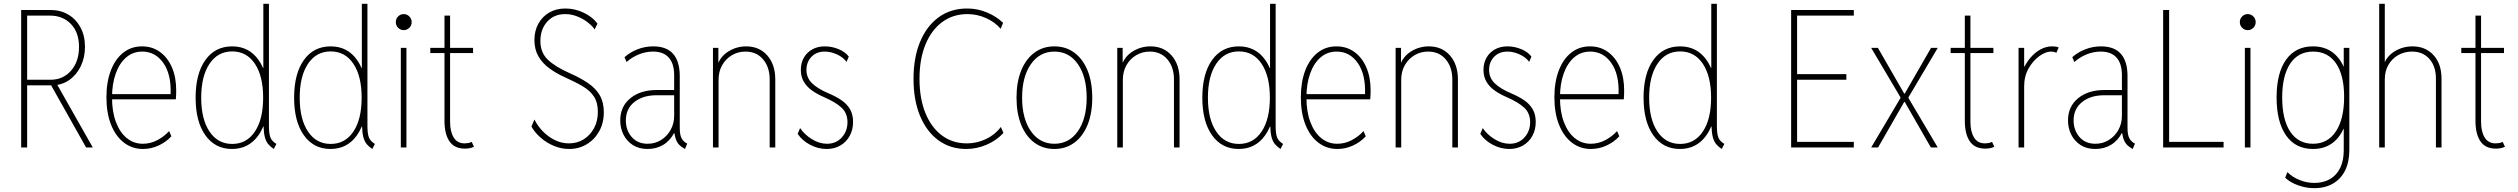

<svg xmlns="http://www.w3.org/2000/svg" viewBox="-20 -772 13181 1005"><path d="M107.4 -325.2V-354.5H244.1Q310.1 -354.5 351.8 -402.1Q393.6 -449.7 393.6 -526.4Q393.6 -602.5 351.1 -646.5Q308.6 -690.4 241.2 -690.4H107.4V-719.7H245.1Q296.4 -719.7 336.9 -696Q377.4 -672.4 401.1 -628.9Q424.8 -585.4 424.8 -526.4Q424.8 -471.7 403.1 -426Q381.3 -380.4 341.8 -352.8Q302.2 -325.2 249 -325.2ZM90.8 0V-719.7H122.1V0ZM430.7 0 246.1 -328.1 267.6 -349.6 465.8 0Z M728.5 7.8Q671.9 7.8 628.7 -25.4Q585.4 -58.6 561.3 -119.4Q537.1 -180.2 537.1 -262.7Q537.1 -342.8 560.1 -402.8Q583 -462.9 625 -496.1Q667 -529.3 723.6 -529.3Q776.9 -529.3 817.1 -500.2Q857.4 -471.2 879.9 -419.4Q902.3 -367.7 902.3 -299.8Q902.3 -288.1 901.9 -275.9Q901.4 -263.7 900.4 -252H560.5V-279.3H873Q877 -382.8 835 -442.4Q793 -502 724.6 -502Q675.8 -502 640.4 -471.4Q605 -440.9 585.7 -386.7Q566.4 -332.5 566.4 -261.7Q566.4 -187.5 586.9 -133.1Q607.4 -78.6 643.8 -49.1Q680.2 -19.5 727.5 -19.5Q768.1 -19.5 804.2 -38.8Q840.3 -58.1 865.2 -85.9L877 -58.6Q848.6 -27.8 809.6 -10Q770.5 7.8 728.5 7.8Z M1413.1 7.8Q1395.5 -3.9 1384 -17.6Q1372.6 -31.2 1366.5 -53.7Q1360.4 -76.2 1359.4 -114.3L1364.3 -109.4H1349.6L1364.3 -143.6V-369.1L1348.6 -416H1358.4V-752H1387.7V-113.3Q1387.7 -71.8 1395.5 -52.2Q1403.3 -32.7 1426.8 -18.6ZM1194.3 7.8Q1106 7.8 1054.9 -64Q1003.9 -135.7 1003.9 -260.7Q1003.9 -386.2 1054.9 -457.8Q1106 -529.3 1195.3 -529.3Q1283.2 -529.3 1333.5 -458Q1383.8 -386.7 1383.8 -262.7Q1383.8 -136.2 1333 -64.2Q1282.2 7.8 1194.3 7.8ZM1195.3 -18.6Q1271 -18.6 1314.2 -83.3Q1357.4 -147.9 1357.4 -260.7Q1357.4 -373.5 1314.2 -438.2Q1271 -502.9 1195.3 -502.9Q1120.1 -502.9 1076.7 -438.2Q1033.2 -373.5 1033.2 -260.7Q1033.2 -147.9 1076.7 -83.3Q1120.1 -18.6 1195.3 -18.6Z M1928.7 7.8Q1911.1 -3.9 1899.7 -17.6Q1888.2 -31.2 1882.1 -53.7Q1876 -76.2 1875 -114.3L1879.9 -109.4H1865.2L1879.9 -143.6V-369.1L1864.3 -416H1874V-752H1903.3V-113.3Q1903.3 -71.8 1911.1 -52.2Q1918.9 -32.7 1942.4 -18.6ZM1710 7.8Q1621.6 7.8 1570.6 -64Q1519.5 -135.7 1519.5 -260.7Q1519.5 -386.2 1570.6 -457.8Q1621.6 -529.3 1710.9 -529.3Q1798.8 -529.3 1849.1 -458Q1899.4 -386.7 1899.4 -262.7Q1899.4 -136.2 1848.6 -64.2Q1797.9 7.8 1710 7.8ZM1710.9 -18.6Q1786.6 -18.6 1829.8 -83.3Q1873 -147.9 1873 -260.7Q1873 -373.5 1829.8 -438.2Q1786.6 -502.9 1710.9 -502.9Q1635.7 -502.9 1592.3 -438.2Q1548.8 -373.5 1548.8 -260.7Q1548.8 -147.9 1592.3 -83.3Q1635.7 -18.6 1710.9 -18.6Z M2078.1 0V-521.5H2107.4V0ZM2092.8 -614.3Q2076.2 -614.3 2064 -626.5Q2051.8 -638.7 2051.8 -656.2Q2051.8 -673.8 2064 -686Q2076.2 -698.2 2092.8 -698.2Q2110.4 -698.2 2122.6 -686Q2134.8 -673.8 2134.8 -656.2Q2134.8 -638.7 2122.6 -626.5Q2110.4 -614.3 2092.8 -614.3Z M2413.1 5.9Q2358.4 5.9 2332.5 -32.5Q2306.6 -70.8 2306.6 -139.6V-690.4H2335.9V-133.8Q2335.9 -83.5 2354.7 -52.5Q2373.5 -21.5 2412.1 -21.5Q2420.4 -21.5 2430.4 -23.2Q2440.4 -24.9 2449.2 -29.3L2460.9 -3.9Q2449.2 2 2437 3.9Q2424.8 5.9 2413.1 5.9ZM2232.4 -494.1V-521.5H2456.1V-494.1Z M2959 7.8Q2919.4 7.8 2881.3 -7.6Q2843.3 -22.9 2812 -49.6Q2780.8 -76.2 2761.7 -109.4L2777.3 -146.5Q2794.9 -111.3 2823 -83Q2851.1 -54.7 2885.7 -38.1Q2920.4 -21.5 2958 -21.5Q3001 -21.5 3035.2 -42.7Q3069.3 -64 3089.4 -101.1Q3109.4 -138.2 3109.4 -186.5Q3109.4 -235.4 3089.1 -266.4Q3068.8 -297.4 3030.5 -320.1Q2992.2 -342.8 2937.5 -367.2Q2889.6 -388.7 2853.5 -415.8Q2817.4 -442.9 2797.4 -478.8Q2777.3 -514.6 2777.3 -562.5Q2777.3 -610.4 2797.9 -647.7Q2818.4 -685.1 2854.7 -706.3Q2891.1 -727.5 2939.5 -727.5Q2989.3 -727.5 3035.6 -705.3Q3082 -683.1 3107.4 -648.4L3092.8 -618.2Q3078.6 -638.2 3054.4 -656.5Q3030.3 -674.8 3000.2 -686.5Q2970.2 -698.2 2938.5 -698.2Q2879.9 -698.2 2844.2 -658.4Q2808.6 -618.7 2808.6 -557.6Q2808.6 -497.1 2847.4 -459.7Q2886.2 -422.4 2964.8 -387.7Q3019 -363.8 3058.6 -336.7Q3098.1 -309.6 3119.4 -273.2Q3140.6 -236.8 3140.6 -184.6Q3140.6 -128.4 3116.5 -85Q3092.3 -41.5 3051 -16.8Q3009.8 7.8 2959 7.8Z M3370.1 7.8Q3324.2 7.8 3292.2 -12.9Q3260.3 -33.7 3243.4 -67.6Q3226.6 -101.6 3226.6 -141.6Q3226.6 -214.8 3279.5 -257.8Q3332.5 -300.8 3416 -300.8H3518.6V-273.4H3416Q3345.2 -273.4 3300.5 -238Q3255.9 -202.6 3255.9 -141.6Q3255.9 -90.3 3286.6 -54.9Q3317.4 -19.5 3370.1 -19.5Q3408.7 -19.5 3440.2 -39.1Q3471.7 -58.6 3490.2 -91.8Q3508.8 -125 3508.8 -166V-274.4V-279.3V-377.9Q3508.8 -439.5 3480.5 -470.7Q3452.1 -502 3398.4 -502Q3360.4 -502 3324.5 -487.5Q3288.6 -473.1 3259.8 -447.3L3249 -472.7Q3278.3 -499 3317.6 -514.2Q3356.9 -529.3 3399.4 -529.3Q3469.2 -529.3 3503.7 -489.7Q3538.1 -450.2 3538.1 -374V-102.5Q3538.1 -64.5 3548.3 -47.1Q3558.6 -29.8 3573.2 -22.5L3577.1 -20.5L3565.4 7.8L3555.7 2Q3533.2 -11.7 3523.4 -30.3Q3513.7 -48.8 3509.8 -78.1L3513.7 -74.2H3502L3509.8 -78.1Q3487.8 -35.6 3451.7 -13.9Q3415.5 7.8 3370.1 7.8Z M3711.9 0V-521.5H3740.2V-445.3H3753.9L3735.4 -430.7Q3751 -477.1 3793.5 -503.2Q3835.9 -529.3 3885.7 -529.3Q3954.6 -529.3 3996.3 -481.7Q4038.1 -434.1 4038.1 -356.4V0H4008.8V-356.4Q4008.8 -420.4 3974.4 -461.2Q3939.9 -502 3881.8 -502Q3842.8 -502 3810.8 -482.9Q3778.8 -463.9 3760 -430.7Q3741.2 -397.5 3741.2 -354.5V0Z M4306.6 7.8Q4262.2 7.8 4220.5 -14.2Q4178.7 -36.1 4155.3 -71.3L4168 -101.6Q4190.9 -67.4 4229.7 -43.5Q4268.6 -19.5 4308.6 -19.5Q4356.4 -19.5 4386.2 -52.5Q4416 -85.4 4416 -132.8Q4416 -179.2 4385.5 -208Q4355 -236.8 4291 -264.6Q4253.9 -280.8 4227.3 -300.5Q4200.7 -320.3 4186.3 -346.2Q4171.9 -372.1 4171.9 -406.2Q4171.9 -442.4 4187.7 -470.2Q4203.6 -498 4231.9 -513.7Q4260.3 -529.3 4297.9 -529.3Q4334.5 -529.3 4369.9 -514.6Q4405.3 -500 4422.9 -475.6L4411.1 -448.2Q4393.1 -472.7 4360.8 -487.3Q4328.6 -502 4296.9 -502Q4253.9 -502 4227.5 -474.6Q4201.2 -447.3 4201.2 -406.2Q4201.2 -365.2 4230 -336.7Q4258.8 -308.1 4317.4 -283.2Q4355.5 -267.1 4384.3 -247.6Q4413.1 -228 4429.2 -200.7Q4445.3 -173.3 4445.3 -133.8Q4445.3 -92.8 4427.7 -60.8Q4410.2 -28.8 4378.9 -10.5Q4347.7 7.8 4306.6 7.8Z M5038.1 7.8Q4954.1 7.8 4892.1 -37.6Q4830.1 -83 4795.9 -165.3Q4761.7 -247.6 4761.7 -359.4Q4761.7 -471.2 4796.4 -554Q4831.1 -636.7 4894 -682.1Q4957 -727.5 5042 -727.5Q5097.2 -727.5 5147 -706.5Q5196.8 -685.5 5230.5 -652.3L5217.8 -621.1Q5188.5 -656.2 5141.6 -677.2Q5094.7 -698.2 5043.9 -698.2Q4967.8 -698.2 4911.4 -656.2Q4855 -614.3 4824 -538.3Q4793 -462.4 4793 -359.4Q4793 -256.8 4823.7 -180.9Q4854.5 -105 4910.2 -63.2Q4965.8 -21.5 5041 -21.5Q5093.3 -21.5 5141.4 -44.4Q5189.5 -67.4 5218.8 -107.4L5232.4 -76.2Q5197.3 -37.6 5145.3 -14.9Q5093.3 7.8 5038.1 7.8Z M5499 7.8Q5439 7.8 5394.3 -25.4Q5349.6 -58.6 5325.2 -118.9Q5300.8 -179.2 5300.8 -260.7Q5300.8 -342.3 5325.2 -402.6Q5349.6 -462.9 5394.3 -496.1Q5439 -529.3 5499 -529.3Q5559.1 -529.3 5603.8 -496.1Q5648.4 -462.9 5672.9 -402.6Q5697.3 -342.3 5697.3 -260.7Q5697.3 -179.2 5672.9 -118.9Q5648.4 -58.6 5603.8 -25.4Q5559.1 7.8 5499 7.8ZM5499 -19.5Q5576.2 -19.5 5622.1 -85.2Q5668 -150.9 5668 -260.7Q5668 -370.6 5622.1 -436.3Q5576.2 -502 5499 -502Q5422.4 -502 5376.2 -436.3Q5330.1 -370.6 5330.1 -260.7Q5330.1 -150.9 5376.2 -85.2Q5422.4 -19.5 5499 -19.5Z M5828.1 0V-521.5H5856.4V-445.3H5870.1L5851.6 -430.7Q5867.2 -477.1 5909.7 -503.2Q5952.1 -529.3 6002 -529.3Q6070.8 -529.3 6112.5 -481.7Q6154.3 -434.1 6154.3 -356.4V0H6125V-356.4Q6125 -420.4 6090.6 -461.2Q6056.2 -502 5998 -502Q5959 -502 5927 -482.9Q5895 -463.9 5876.2 -430.7Q5857.4 -397.5 5857.4 -354.5V0Z M6682.6 7.8Q6665 -3.9 6653.6 -17.6Q6642.1 -31.2 6636 -53.7Q6629.9 -76.2 6628.9 -114.3L6633.8 -109.4H6619.1L6633.8 -143.6V-369.1L6618.2 -416H6627.9V-752H6657.2V-113.3Q6657.2 -71.8 6665 -52.2Q6672.9 -32.7 6696.3 -18.6ZM6463.9 7.8Q6375.5 7.8 6324.5 -64Q6273.4 -135.7 6273.4 -260.7Q6273.4 -386.2 6324.5 -457.8Q6375.5 -529.3 6464.8 -529.3Q6552.7 -529.3 6603 -458Q6653.3 -386.7 6653.3 -262.7Q6653.3 -136.2 6602.5 -64.2Q6551.8 7.8 6463.9 7.8ZM6464.8 -18.6Q6540.5 -18.6 6583.7 -83.3Q6627 -147.9 6627 -260.7Q6627 -373.5 6583.7 -438.2Q6540.5 -502.9 6464.8 -502.9Q6389.6 -502.9 6346.2 -438.2Q6302.7 -373.5 6302.7 -260.7Q6302.7 -147.9 6346.2 -83.3Q6389.6 -18.6 6464.8 -18.6Z M6980.5 7.8Q6923.8 7.8 6880.6 -25.4Q6837.4 -58.6 6813.2 -119.4Q6789.1 -180.2 6789.1 -262.7Q6789.1 -342.8 6812 -402.8Q6835 -462.9 6877 -496.1Q6918.9 -529.3 6975.6 -529.3Q7028.8 -529.3 7069.1 -500.2Q7109.4 -471.2 7131.8 -419.4Q7154.3 -367.7 7154.3 -299.8Q7154.3 -288.1 7153.8 -275.9Q7153.3 -263.7 7152.3 -252H6812.5V-279.3H7125Q7128.9 -382.8 7086.9 -442.4Q7044.9 -502 6976.6 -502Q6927.7 -502 6892.3 -471.4Q6856.9 -440.9 6837.6 -386.7Q6818.4 -332.5 6818.4 -261.7Q6818.4 -187.5 6838.9 -133.1Q6859.4 -78.6 6895.8 -49.1Q6932.1 -19.5 6979.5 -19.5Q7020 -19.5 7056.2 -38.8Q7092.3 -58.1 7117.2 -85.9L7128.9 -58.6Q7100.6 -27.8 7061.5 -10Q7022.5 7.8 6980.5 7.8Z M7285.2 0V-521.5H7313.5V-445.3H7327.1L7308.6 -430.7Q7324.2 -477.1 7366.7 -503.2Q7409.2 -529.3 7459 -529.3Q7527.8 -529.3 7569.6 -481.7Q7611.3 -434.1 7611.3 -356.4V0H7582V-356.4Q7582 -420.4 7547.6 -461.2Q7513.2 -502 7455.1 -502Q7416 -502 7384 -482.9Q7352.1 -463.9 7333.3 -430.7Q7314.5 -397.5 7314.5 -354.5V0Z M7879.9 7.8Q7835.4 7.8 7793.7 -14.2Q7752 -36.1 7728.5 -71.3L7741.2 -101.6Q7764.2 -67.4 7803 -43.5Q7841.8 -19.5 7881.8 -19.5Q7929.7 -19.5 7959.5 -52.5Q7989.3 -85.4 7989.3 -132.8Q7989.3 -179.2 7958.7 -208Q7928.2 -236.8 7864.3 -264.6Q7827.1 -280.8 7800.5 -300.5Q7773.9 -320.3 7759.5 -346.2Q7745.1 -372.1 7745.1 -406.2Q7745.1 -442.4 7761 -470.2Q7776.9 -498 7805.2 -513.7Q7833.5 -529.3 7871.1 -529.3Q7907.7 -529.3 7943.1 -514.6Q7978.5 -500 7996.1 -475.6L7984.4 -448.2Q7966.3 -472.7 7934.1 -487.3Q7901.9 -502 7870.1 -502Q7827.1 -502 7800.8 -474.6Q7774.4 -447.3 7774.4 -406.2Q7774.4 -365.2 7803.2 -336.7Q7832 -308.1 7890.6 -283.2Q7928.7 -267.1 7957.5 -247.6Q7986.3 -228 8002.4 -200.7Q8018.6 -173.3 8018.6 -133.8Q8018.6 -92.8 8001 -60.8Q7983.4 -28.8 7952.1 -10.5Q7920.9 7.8 7879.9 7.8Z M8307.6 7.8Q8251 7.8 8207.8 -25.4Q8164.6 -58.6 8140.4 -119.4Q8116.2 -180.2 8116.2 -262.7Q8116.2 -342.8 8139.2 -402.8Q8162.1 -462.9 8204.1 -496.1Q8246.1 -529.3 8302.7 -529.3Q8356 -529.3 8396.2 -500.2Q8436.5 -471.2 8459 -419.4Q8481.4 -367.7 8481.4 -299.8Q8481.4 -288.1 8481 -275.9Q8480.5 -263.7 8479.5 -252H8139.6V-279.3H8452.1Q8456.1 -382.8 8414.1 -442.4Q8372.1 -502 8303.7 -502Q8254.9 -502 8219.5 -471.4Q8184.1 -440.9 8164.8 -386.7Q8145.5 -332.5 8145.5 -261.7Q8145.5 -187.5 8166 -133.1Q8186.5 -78.6 8222.9 -49.1Q8259.3 -19.5 8306.6 -19.5Q8347.2 -19.5 8383.3 -38.8Q8419.4 -58.1 8444.3 -85.9L8456.1 -58.6Q8427.7 -27.8 8388.7 -10Q8349.6 7.8 8307.6 7.8Z M8992.2 7.8Q8974.6 -3.9 8963.1 -17.6Q8951.7 -31.2 8945.6 -53.7Q8939.5 -76.2 8938.5 -114.3L8943.4 -109.4H8928.7L8943.4 -143.6V-369.1L8927.7 -416H8937.5V-752H8966.8V-113.3Q8966.8 -71.8 8974.6 -52.2Q8982.4 -32.7 9005.9 -18.6ZM8773.4 7.8Q8685.1 7.8 8634 -64Q8583 -135.7 8583 -260.7Q8583 -386.2 8634 -457.8Q8685.1 -529.3 8774.4 -529.3Q8862.3 -529.3 8912.6 -458Q8962.9 -386.7 8962.9 -262.7Q8962.9 -136.2 8912.1 -64.2Q8861.3 7.8 8773.4 7.8ZM8774.4 -18.6Q8850.1 -18.6 8893.3 -83.3Q8936.5 -147.9 8936.5 -260.7Q8936.5 -373.5 8893.3 -438.2Q8850.1 -502.9 8774.4 -502.9Q8699.2 -502.9 8655.8 -438.2Q8612.3 -373.5 8612.3 -260.7Q8612.3 -147.9 8655.8 -83.3Q8699.2 -18.6 8774.4 -18.6Z M9355.5 0V-719.7H9683.6V-690.4H9386.7V-383.8H9644.5V-354.5H9386.7V-29.3H9683.6V0Z M9774.4 0 9927.7 -258.8V-262.7L9945.3 -282.2H9950.2L10087.9 -521.5H10123L9969.7 -262.7V-258.8L9952.1 -238.3H9947.3L9810.5 0ZM10086.9 0 9950.2 -238.3H9945.3L9927.7 -258.8V-262.7L9774.4 -521.5H9809.6L9947.3 -282.2H9952.1L9969.7 -262.7V-258.8L10123 0Z M10371.1 5.9Q10316.4 5.9 10290.5 -32.5Q10264.6 -70.8 10264.6 -139.6V-690.4H10293.9V-133.8Q10293.9 -83.5 10312.7 -52.5Q10331.5 -21.5 10370.1 -21.5Q10378.4 -21.5 10388.4 -23.2Q10398.4 -24.9 10407.2 -29.3L10418.9 -3.9Q10407.2 2 10395 3.9Q10382.8 5.9 10371.1 5.9ZM10190.4 -494.1V-521.5H10414.1V-494.1Z M10545.9 0V-521.5H10575.2V-423.8H10585.9L10568.4 -404.3Q10584 -441.9 10608.2 -470Q10632.3 -498 10661.4 -513.7Q10690.4 -529.3 10720.7 -529.3Q10729 -529.3 10738.8 -528.3Q10748.5 -527.3 10755.9 -523.4L10744.1 -496.1Q10736.3 -499 10730.2 -500.5Q10724.1 -502 10715.8 -502Q10687.5 -502 10654.8 -478.5Q10622.1 -455.1 10598.6 -414.1Q10575.2 -373 10575.2 -320.3V0Z M10948.2 7.8Q10902.3 7.8 10870.4 -12.9Q10838.4 -33.7 10821.5 -67.6Q10804.7 -101.6 10804.7 -141.6Q10804.7 -214.8 10857.7 -257.8Q10910.6 -300.8 10994.1 -300.8H11096.7V-273.4H10994.1Q10923.3 -273.4 10878.7 -238Q10834 -202.6 10834 -141.6Q10834 -90.3 10864.7 -54.9Q10895.5 -19.5 10948.2 -19.5Q10986.8 -19.5 11018.3 -39.1Q11049.8 -58.6 11068.4 -91.8Q11086.9 -125 11086.9 -166V-274.4V-279.3V-377.9Q11086.9 -439.5 11058.6 -470.7Q11030.3 -502 10976.6 -502Q10938.5 -502 10902.6 -487.5Q10866.7 -473.1 10837.9 -447.3L10827.1 -472.7Q10856.4 -499 10895.8 -514.2Q10935.1 -529.3 10977.5 -529.3Q11047.4 -529.3 11081.8 -489.7Q11116.2 -450.2 11116.2 -374V-102.5Q11116.2 -64.5 11126.5 -47.1Q11136.7 -29.8 11151.4 -22.5L11155.3 -20.5L11143.6 7.8L11133.8 2Q11111.3 -11.7 11101.6 -30.3Q11091.8 -48.8 11087.9 -78.1L11091.8 -74.2H11080.1L11087.9 -78.1Q11065.9 -35.6 11029.8 -13.9Q10993.7 7.8 10948.2 7.8Z M11302.7 0V-719.7H11334V-29.3H11619.1V0Z M11730.5 0V-521.5H11759.8V0ZM11745.1 -614.3Q11728.5 -614.3 11716.3 -626.5Q11704.1 -638.7 11704.1 -656.2Q11704.1 -673.8 11716.3 -686Q11728.5 -698.2 11745.1 -698.2Q11762.7 -698.2 11774.9 -686Q11787.1 -673.8 11787.1 -656.2Q11787.1 -638.7 11774.9 -626.5Q11762.7 -614.3 11745.1 -614.3Z M12093.8 212.9Q12050.8 212.9 12009.8 198.2Q11968.8 183.6 11941.4 158.2L11953.1 128.9Q11978 154.3 12015.9 169.9Q12053.7 185.5 12093.8 185.5Q12142.1 185.5 12176.8 165Q12211.4 144.5 12229.7 106.4Q12248 68.4 12248 15.6V-97.7H12234.4L12250 -140.6V-383.8L12234.4 -423.8H12248V-521.5H12277.3V13.7Q12277.3 75.2 12255.4 119.9Q12233.4 164.6 12192.1 188.7Q12150.9 212.9 12093.8 212.9ZM12086.9 7.8Q11995.6 7.8 11946 -63.2Q11896.5 -134.3 11896.5 -261.7Q11896.5 -390.1 11946.3 -459.7Q11996.1 -529.3 12086.9 -529.3Q12147.5 -529.3 12189.7 -497.8Q12231.9 -466.3 12254.2 -406.5Q12276.4 -346.7 12276.4 -261.7Q12276.4 -176.3 12254.2 -116Q12231.9 -55.7 12189.7 -23.9Q12147.5 7.8 12086.9 7.8ZM12086.9 -19.5Q12164.6 -19.5 12207.3 -84.7Q12250 -149.9 12250 -264.6Q12250 -378.9 12207.5 -440.4Q12165 -502 12087.9 -502Q12009.8 -502 11967.8 -439Q11925.8 -376 11925.8 -261.7Q11925.8 -146 11968 -82.8Q12010.3 -19.5 12086.9 -19.5Z M12433.6 0V-752H12462.9V-447.3H12475.6L12457 -432.6Q12472.7 -478 12515.1 -503.7Q12557.6 -529.3 12607.4 -529.3Q12676.3 -529.3 12718 -483.4Q12759.8 -437.5 12759.8 -360.4V0H12730.5V-360.4Q12730.5 -424.8 12696.5 -463.4Q12662.6 -502 12605.5 -502Q12565.4 -502 12533.2 -483.6Q12501 -465.3 12481.9 -432.6Q12462.9 -399.9 12462.9 -357.4V0Z M13043.9 5.9Q12989.3 5.9 12963.4 -32.5Q12937.5 -70.8 12937.5 -139.6V-690.4H12966.8V-133.8Q12966.8 -83.5 12985.6 -52.5Q13004.4 -21.5 13043 -21.5Q13051.3 -21.5 13061.3 -23.2Q13071.3 -24.9 13080.1 -29.3L13091.8 -3.9Q13080.1 2 13067.9 3.9Q13055.7 5.9 13043.9 5.9ZM12863.3 -494.1V-521.5H13086.9V-494.1Z"/></svg>

Font: Reddit Sans Condensed ExtraLight
Style: Regular
Weight: 250
Version: Version 1.014